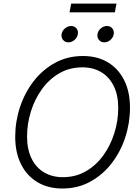

<svg xmlns="http://www.w3.org/2000/svg" viewBox="-20 -1054 789 1084"><path d="M332.5 10.3Q251 10.3 191.2 -25.6Q131.3 -61.5 98.6 -127.2Q65.9 -192.9 65.9 -281.7Q65.9 -367.7 92.8 -449Q119.6 -530.3 169.9 -595.5Q220.2 -660.6 290.8 -699.2Q361.3 -737.8 448.2 -737.8Q529.8 -737.8 589.4 -701.9Q648.9 -666 681.4 -600.6Q713.9 -535.2 713.9 -445.8Q713.9 -359.9 687.3 -278.6Q660.6 -197.3 610.4 -132.1Q560.1 -66.9 489.7 -28.3Q419.4 10.3 332.5 10.3ZM335 -53.7Q407.2 -53.7 465.1 -87.2Q522.9 -120.6 563.5 -177Q604 -233.4 625.7 -302.7Q647.5 -372.1 647.5 -443.8Q647.5 -517.1 622.1 -568.4Q596.7 -619.6 551.3 -646.7Q505.9 -673.8 445.8 -673.8Q373 -673.8 315.2 -640.4Q257.3 -606.9 216.6 -550.3Q175.8 -493.7 154.3 -424.3Q132.8 -355 132.8 -283.2Q132.8 -210.9 158 -159.4Q183.1 -107.9 228.8 -80.8Q274.4 -53.7 335 -53.7ZM568.4 -814.9Q549.8 -814.9 538.6 -828.6Q527.3 -842.3 530.3 -861.3Q533.2 -880.4 549.1 -893.8Q564.9 -907.2 584 -907.2Q603 -907.2 614 -893.8Q625 -880.4 622.1 -861.3Q619.1 -842.3 603.3 -828.6Q587.4 -814.9 568.4 -814.9ZM366.2 -814.9Q347.2 -814.9 335.9 -828.6Q324.7 -842.3 327.6 -861.3Q331.1 -880.4 346.9 -893.8Q362.8 -907.2 381.3 -907.2Q400.4 -907.2 411.6 -893.8Q422.9 -880.4 419.4 -861.3Q416.5 -842.3 400.9 -828.6Q385.3 -814.9 366.2 -814.9ZM637.7 -1033.7 628.4 -984.4H372.6L381.8 -1033.7Z"/></svg>

Font: Inter 20pt Light
Style: Italic
Weight: 300
Italic angle: -9.3988°
Version: Version 4.001;git-66647c0bb